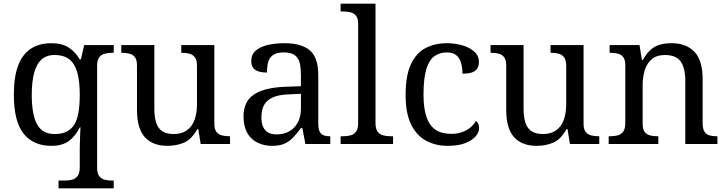

<svg xmlns="http://www.w3.org/2000/svg" viewBox="-20 -780 3934 1040"><path d="M297 240V198H330Q353 198 371.5 193Q390 188 401 172.5Q412 157 412 126V40Q412 24 412.5 -0.5Q413 -25 414 -50Q415 -75 416 -90H412Q390 -44 354 -17Q318 10 259 10Q160 10 107.5 -56.5Q55 -123 55 -267Q55 -364 78.5 -425.5Q102 -487 147.5 -516.5Q193 -546 259 -546Q317 -546 353.5 -521.5Q390 -497 412 -458H418L436 -536H596V-494H588Q566 -494 547 -489Q528 -484 517 -469Q506 -454 506 -422V130Q506 159 517.5 174Q529 189 547.5 193.5Q566 198 588 198H596V240ZM276 -54Q315 -54 341 -67Q367 -80 383 -106.5Q399 -133 405.5 -173Q412 -213 412 -267Q412 -337 399.5 -384.5Q387 -432 357.5 -457Q328 -482 275 -482Q231 -482 204 -457Q177 -432 164.5 -384Q152 -336 152 -266Q152 -160 180.5 -107Q209 -54 276 -54Z M887 10Q808 10 765 -36.5Q722 -83 722 -186V-426Q722 -456 710.5 -470.5Q699 -485 680.5 -489.5Q662 -494 640 -494H637V-536H816V-191Q816 -148 825.5 -117Q835 -86 858 -70Q881 -54 921 -54Q965 -54 993 -74.5Q1021 -95 1034 -131.5Q1047 -168 1047 -216V-422Q1047 -454 1036 -469Q1025 -484 1006.5 -489Q988 -494 965 -494H962V-536H1141V-109Q1141 -80 1152.5 -65.5Q1164 -51 1182.5 -46.5Q1201 -42 1223 -42H1226V0H1067L1054 -81H1049Q1018 -25 977 -7.5Q936 10 887 10Z M1454 10Q1410 10 1374.5 -7.5Q1339 -25 1319 -60.5Q1299 -96 1299 -150Q1299 -230 1355.5 -268Q1412 -306 1527 -310L1610 -313V-373Q1610 -409 1604 -436.5Q1598 -464 1578 -480Q1558 -496 1517 -496Q1479 -496 1459 -482Q1439 -468 1432.5 -443.5Q1426 -419 1426 -387Q1384 -387 1362.5 -401.5Q1341 -416 1341 -450Q1341 -485 1365.5 -506Q1390 -527 1431 -536.5Q1472 -546 1521 -546Q1613 -546 1658.5 -507Q1704 -468 1704 -373V-114Q1704 -86 1710 -70.5Q1716 -55 1730 -48.5Q1744 -42 1766 -42H1769V0H1634L1618 -86H1610Q1589 -58 1569 -36.5Q1549 -15 1522.5 -2.5Q1496 10 1454 10ZM1477 -52Q1518 -52 1547.5 -69Q1577 -86 1593.5 -117.5Q1610 -149 1610 -191V-272L1546 -269Q1489 -267 1456.5 -252Q1424 -237 1410 -210.5Q1396 -184 1396 -145Q1396 -114 1405 -93.5Q1414 -73 1432 -62.5Q1450 -52 1477 -52Z M1825 0V-42H1838Q1861 -42 1879.5 -47Q1898 -52 1909 -67.5Q1920 -83 1920 -114V-650Q1920 -680 1908.5 -694.5Q1897 -709 1878.5 -713.5Q1860 -718 1838 -718H1825V-760H2014V-114Q2014 -83 2025 -67.5Q2036 -52 2055 -47Q2074 -42 2096 -42H2109V0Z M2405 10Q2339 10 2287.5 -18Q2236 -46 2206.5 -106.5Q2177 -167 2177 -265Q2177 -372 2206.5 -433.5Q2236 -495 2286.5 -520.5Q2337 -546 2400 -546Q2442 -546 2482 -535Q2522 -524 2548 -501.5Q2574 -479 2574 -444Q2574 -421 2564 -407Q2554 -393 2534.5 -387Q2515 -381 2485 -381Q2485 -413 2477.5 -439Q2470 -465 2452 -480.5Q2434 -496 2400 -496Q2362 -496 2333.5 -476Q2305 -456 2289.5 -406Q2274 -356 2274 -266Q2274 -195 2289.5 -148Q2305 -101 2338 -78Q2371 -55 2425 -55Q2456 -55 2482 -64Q2508 -73 2527.5 -89Q2547 -105 2558 -125Q2566 -119 2570.5 -109.5Q2575 -100 2575 -86Q2575 -63 2556 -41Q2537 -19 2499.5 -4.5Q2462 10 2405 10Z M2887 10Q2808 10 2765 -36.5Q2722 -83 2722 -186V-426Q2722 -456 2710.5 -470.5Q2699 -485 2680.5 -489.5Q2662 -494 2640 -494H2637V-536H2816V-191Q2816 -148 2825.5 -117Q2835 -86 2858 -70Q2881 -54 2921 -54Q2965 -54 2993 -74.5Q3021 -95 3034 -131.5Q3047 -168 3047 -216V-422Q3047 -454 3036 -469Q3025 -484 3006.5 -489Q2988 -494 2965 -494H2962V-536H3141V-109Q3141 -80 3152.5 -65.5Q3164 -51 3182.5 -46.5Q3201 -42 3223 -42H3226V0H3067L3054 -81H3049Q3018 -25 2977 -7.5Q2936 10 2887 10Z M3277 0V-42H3285Q3308 -42 3326.5 -47Q3345 -52 3356 -67.5Q3367 -83 3367 -114V-426Q3367 -456 3356 -470.5Q3345 -485 3327 -489.5Q3309 -494 3287 -494H3282V-536H3444L3457 -455H3462Q3483 -493 3506.5 -512.5Q3530 -532 3558 -539Q3586 -546 3618 -546Q3697 -546 3741.5 -499.5Q3786 -453 3786 -350V-114Q3786 -83 3795.5 -67.5Q3805 -52 3822 -47Q3839 -42 3861 -42H3866V0H3692V-345Q3692 -410 3667.5 -446Q3643 -482 3582 -482Q3537 -482 3510.5 -459.5Q3484 -437 3472.5 -400Q3461 -363 3461 -320V-109Q3461 -80 3472 -65.5Q3483 -51 3501 -46.5Q3519 -42 3541 -42H3546V0Z"/></svg>

Font: Noto Serif Bengali
Style: Regular
Weight: 400
Designer: Juan Bruce, Universal Thirst, Indian Type Foundry and the Monotype Design Team.
Foundry: Monotype Imaging Inc.
Version: Version 2.003